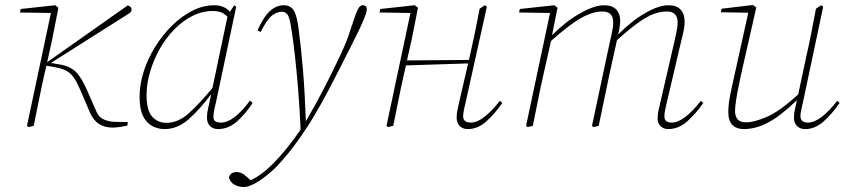

<svg xmlns="http://www.w3.org/2000/svg" viewBox="-20 -504 3385 769"><path d="M88 0 184 -452 60 -454 63 -468 201 -483 214 -473 190 -351 169 -255 491 -482Q498 -481 502.5 -476.5Q507 -472 507 -467Q507 -461 504.5 -457Q502 -453 492 -447L184 -252L218 -246Q261 -239 284 -216Q307 -193 329 -142L367 -55Q376 -35 395 -26Q414 -17 439 -16L492 -15L490 -1Q472 3 457 5Q442 7 430 7Q366 7 340 -54L302 -143Q289 -173 277 -191Q265 -209 248.5 -219Q232 -229 204 -234L166 -241L158 -207Q146 -155 136 -103.5Q126 -52 115 0L94 5Z M567 -123Q567 -62 589.5 -37Q612 -12 646 -12Q694 -12 737 -51Q780 -90 831 -152L891 -437Q878 -450 864 -455Q850 -460 833 -460Q790 -460 750.5 -440Q711 -420 679 -387Q645 -353 620 -308.5Q595 -264 581 -216Q567 -168 567 -123ZM639 13Q613 13 590 1Q567 -11 553 -39Q539 -67 539 -116Q539 -166 555.5 -217.5Q572 -269 601.5 -316.5Q631 -364 669 -401.5Q707 -439 750.5 -461Q794 -483 838 -483Q878 -483 901 -457L918 -483L926 -477L846 -99Q843 -85 839 -68Q835 -51 835 -35Q835 -22 843.5 -17.5Q852 -13 865 -13Q892 -13 922.5 -37.5Q953 -62 981 -101L992 -92Q962 -46 928 -16.5Q894 13 853 13Q834 13 821.5 1Q809 -11 809 -32Q809 -49 812 -62.5Q815 -76 820 -99L826 -127Q783 -69 737.5 -28Q692 13 639 13Z M897 207Q900 195 908.5 190Q917 185 927 185Q936 185 945.5 188.5Q955 192 967 203L984 218Q1007 207 1028.5 191Q1050 175 1073 152Q1129 96 1184 15Q1180 -76 1174 -147.5Q1168 -219 1161.5 -279Q1155 -339 1146 -395Q1140 -433 1132 -445Q1124 -457 1107 -457Q1091 -457 1071 -443Q1051 -429 1024 -376L1011 -382Q1037 -439 1062.5 -461Q1088 -483 1116 -483Q1142 -483 1155 -464.5Q1168 -446 1175 -396Q1186 -314 1193.5 -223.5Q1201 -133 1205 -18Q1246 -88 1282 -158.5Q1318 -229 1344.5 -286Q1371 -343 1380 -374Q1395 -420 1403.5 -443.5Q1412 -467 1418.5 -475Q1425 -483 1433 -483Q1449 -483 1449 -467Q1449 -462 1447 -453.5Q1445 -445 1439 -431Q1428 -404 1416 -379.5Q1404 -355 1384 -315Q1346 -240 1318.5 -186.5Q1291 -133 1268 -91.5Q1245 -50 1220 -10Q1186 43 1155 84Q1124 125 1086 165Q1055 196 1018 220.5Q981 245 957 245Q935 245 918.5 235.5Q902 226 897 207Z M1534 5 1528 0 1624 -452 1500 -454 1503 -468 1641 -483 1654 -473 1630 -351 1610 -262 1858 -264 1861 -276Q1872 -324 1882 -372.5Q1892 -421 1901 -469L1922 -483L1930 -477L1846 -99Q1843 -85 1839 -68Q1835 -51 1835 -39Q1835 -13 1865 -13Q1891 -13 1921 -36.5Q1951 -60 1982 -100L1992 -92Q1961 -47 1927 -17Q1893 13 1854 13Q1834 13 1821.5 1Q1809 -11 1809 -33Q1809 -49 1812 -62.5Q1815 -76 1820 -99L1855 -250L1606 -242L1598 -207Q1586 -155 1576 -103.5Q1566 -52 1555 0Z M2656 13Q2638 13 2626 1.5Q2614 -10 2614 -28Q2614 -48 2617.5 -62Q2621 -76 2626 -99L2678 -324Q2683 -348 2688.5 -371.5Q2694 -395 2694 -414Q2694 -458 2651 -458Q2625 -458 2598 -448Q2571 -438 2536 -413Q2501 -388 2451 -343Q2449 -333 2446.5 -322.5Q2444 -312 2442 -302L2421 -207Q2410 -155 2399.5 -103.5Q2389 -52 2378 0L2357 5L2351 0L2420 -324Q2425 -348 2430.5 -371.5Q2436 -395 2436 -414Q2436 -458 2393 -458Q2354 -458 2307.5 -432Q2261 -406 2187 -340L2157 -207Q2145 -155 2135 -103.5Q2125 -52 2114 0L2093 5L2087 0L2183 -452L2059 -454L2062 -468L2200 -483L2213 -473L2191 -363Q2247 -419 2304 -451Q2361 -483 2399 -483Q2432 -483 2448 -466Q2464 -449 2464 -421Q2464 -400 2456 -366Q2512 -422 2565.5 -452.5Q2619 -483 2657 -483Q2690 -483 2706 -465.5Q2722 -448 2722 -419Q2722 -396 2716.5 -373.5Q2711 -351 2704 -321L2652 -99Q2649 -85 2645 -68.5Q2641 -52 2641 -38Q2641 -13 2670 -13Q2696 -13 2726 -36.5Q2756 -60 2787 -100L2797 -92Q2766 -47 2731.5 -17Q2697 13 2656 13Z M2959 13Q2930 13 2913.5 -3.5Q2897 -20 2897 -55Q2897 -84 2904 -120Q2911 -156 2918 -186L2977 -453L2867 -455L2870 -469L2996 -484L3009 -474L2948 -205Q2944 -185 2938 -156.5Q2932 -128 2928 -101.5Q2924 -75 2924 -59Q2924 -39 2934 -26.5Q2944 -14 2969 -14Q3000 -14 3051.5 -36Q3103 -58 3177 -126L3209 -276Q3220 -324 3229.5 -372.5Q3239 -421 3248 -469L3269 -483L3277 -477L3197 -99Q3194 -85 3190 -68Q3186 -51 3186 -39Q3186 -13 3216 -13Q3242 -13 3272 -36.5Q3302 -60 3333 -100L3343 -92Q3312 -47 3278 -17Q3244 13 3205 13Q3185 13 3172.5 1Q3160 -11 3160 -33Q3160 -49 3163 -62.5Q3166 -76 3171 -99L3172 -103Q3108 -41 3058 -14Q3008 13 2959 13Z"/></svg>

Font: Source Serif Pro ExtraLight
Style: Italic
Weight: 200
Italic angle: -12°
Designer: Frank Grießhammer
Foundry: Adobe Systems Incorporated
Version: Version 3.001;hotconv 1.0.111;makeotfexe 2.5.65597